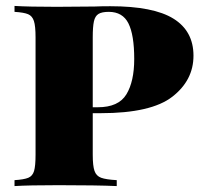

<svg xmlns="http://www.w3.org/2000/svg" viewBox="-20 -628 689 648"><path d="M293 -246V-106Q293 -68 299 -51Q305 -34 321.5 -28Q338 -22 374 -20V0Q307 -3 177 -3Q77 -3 29 0V-20Q61 -22 75.5 -28Q90 -34 95 -51Q100 -68 100 -106V-502Q100 -540 94.5 -557Q89 -574 75 -580Q61 -586 29 -588V-608Q77 -605 171 -605L299 -606Q322 -607 352 -607Q498 -607 565.5 -565Q633 -523 633 -440Q633 -357 561.5 -301.5Q490 -246 320 -246ZM293 -502V-266H310Q380 -266 406.5 -309.5Q433 -353 433 -429Q433 -510 413.5 -549Q394 -588 347 -588Q324 -588 312.5 -581Q301 -574 297 -556Q293 -538 293 -502Z"/></svg>

Font: Playfair Display SC Black
Style: Regular
Weight: 900
Designer: Claus Eggers Sørensen
Foundry: Claus Eggers Sørensen
Version: Version 1.200; ttfautohint (v1.6)